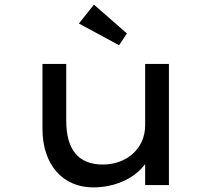

<svg xmlns="http://www.w3.org/2000/svg" viewBox="-20 -802 916 832"><path d="M530 -657 387 -782 322 -700 496 -606ZM384 10C469 10 537 -20 581 -60C592 -71 602 -81 609 -91V0H712V-525H609V-259C609 -156 526 -89 426 -89C317 -89 267 -157 267 -279V-525H164V-244C164 -87 253 10 384 10Z"/></svg>

Font: Lexend Peta
Style: Regular
Weight: 400
Designer: Bonnie Shaver-Troup, Thomas Jockin
Foundry: Lexend
Version: Version 1.007